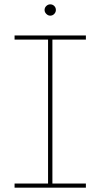

<svg xmlns="http://www.w3.org/2000/svg" viewBox="-20 -863 462 883"><path d="M201 -10V-690H221V-10ZM47 0V-19H375V0ZM47 -681V-700H375V-681ZM211 -791Q201 -791 193 -799Q185 -807 185 -817Q185 -828 193 -835.5Q201 -843 211 -843Q222 -843 229.5 -835.5Q237 -828 237 -817Q237 -807 229.5 -799Q222 -791 211 -791Z"/></svg>

Font: Montserrat Alternates Thin
Style: Regular
Weight: 100
Designer: Julieta Ulanovsky
Foundry: Julieta Ulanovsky
Version: Version 9.000